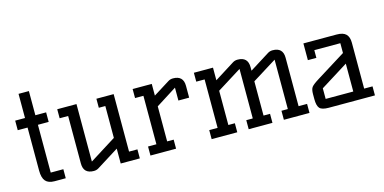

<svg xmlns="http://www.w3.org/2000/svg" viewBox="-68 -1039 2792 1397"><g transform="rotate(-15 1328.0 -340.0)"><path d="M114 -682H192V-500H273V-428H192V-68H287V0H203Q157 0 135.5 -24.5Q114 -49 114 -104V-428H40V-500H114Z M421 -433H357V-501H502V-68L701 -193V-433H652V-501H782V-68H845V0H701V-112L535 -8Q519 2 499 2Q421 2 421 -75Z M1306 -334H1225V-431L1069 -332V-68H1118V0H925V-68H988V-433H925V-501H1069V-413L1192 -490Q1208 -500 1228 -500Q1306 -500 1306 -423Z M1795 -68H1844V0H1665V-68H1713L1714 -72V-441L1530 -326V-68H1579V0H1386V-68H1449V-433H1386V-500H1530V-405L1681 -500Q1697 -510 1717 -510Q1795 -510 1795 -433V-406L1945 -500Q1961 -510 1981 -510Q2059 -510 2059 -433V-68H2123V0H1930V-68H1978V-440L1795 -326Z M2553 -68H2616V0H2268Q2217 0 2200 -19Q2183 -38 2183 -88V-125Q2183 -161 2194.5 -177Q2206 -193 2251 -221L2471 -358V-432H2275V-374H2211V-500H2461Q2510 -500 2531.5 -478.5Q2553 -457 2553 -414ZM2471 -68V-278L2263 -148V-68Z"/></g></svg>

Font: Kelly Slab
Style: Regular
Weight: 400
Designer: Denis Masharov
Foundry: Denis Masharov
Version: Version 1.001